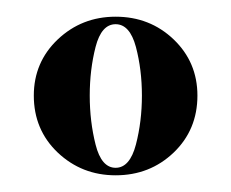

<svg xmlns="http://www.w3.org/2000/svg" viewBox="-20 -780 277 230"><path d="M118.5 -570Q78 -570 49.2 -597.2Q20.5 -624.5 20.5 -665.5Q20.5 -705.5 49.2 -732.8Q78 -760 118.5 -760Q159.5 -760 188 -732.8Q216.5 -705.5 216.5 -665.5Q216.5 -624.5 188 -597.2Q159.5 -570 118.5 -570ZM118.5 -579Q135.5 -579 142.8 -606.8Q150 -634.5 150 -665.5Q150 -696.5 142.8 -723.8Q135.5 -751 118.5 -751Q101.5 -751 94.5 -723.8Q87.5 -696.5 87.5 -665.5Q87.5 -634.5 94.5 -606.8Q101.5 -579 118.5 -579Z"/></svg>

Font: Imbue 100pt ExtraBold
Style: Regular
Weight: 800
Designer: Tyler Finck
Foundry: Etcetera Type Company
Version: Version 1.102; ttfautohint (v1.8.3)